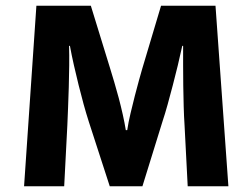

<svg xmlns="http://www.w3.org/2000/svg" viewBox="-20 -650 881 670"><path d="M107 -630H297L365 -409Q371 -389 379 -362.5Q387 -336 394.5 -307.5Q402 -279 408.5 -250Q415 -221 419 -196H424Q428 -223 435.5 -254.5Q443 -286 450.5 -315.5Q458 -345 465 -370Q472 -395 476 -409L542 -630H732L777 0H635L624 -213Q622 -243 621 -278.5Q620 -314 619.5 -351Q619 -388 619 -424Q619 -460 619 -490H616Q609 -457 600.5 -422Q592 -387 583 -352.5Q574 -318 565 -285.5Q556 -253 547 -226L477 0H363L290 -225Q281 -253 272 -285.5Q263 -318 254.5 -352.5Q246 -387 238 -422Q230 -457 224 -490H221Q222 -458 221.5 -420.5Q221 -383 220 -345.5Q219 -308 217.5 -273.5Q216 -239 215 -213L204 0H64Z"/></svg>

Font: Mukta Mahee ExtraBold
Style: Regular
Weight: 800
Designer: Shuchita Grover, Noopur Datye, Girish Dalvi, Yashodeep Gholap
Foundry: Ek Type
Version: Version 2.538;PS 1.000;hotconv 16.6.51;makeotf.lib2.5.65220;